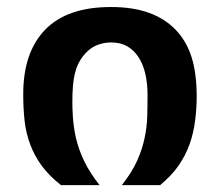

<svg xmlns="http://www.w3.org/2000/svg" viewBox="-20 -541 642 561"><path d="M158.2 0Q123 -27.8 101.8 -56.9Q80.6 -85.9 68.4 -118.7Q56.2 -150.9 52 -186.8Q47.9 -222.7 47.9 -264.2Q47.4 -387.2 111.6 -453.9Q175.8 -520.5 304.2 -520.5Q368.2 -520.5 414.8 -503.7Q461.4 -486.8 492.7 -454.6Q524.4 -421.9 539.6 -374.5Q554.7 -327.1 554.7 -258.8Q554.7 -223.1 550 -187.7Q545.4 -152.3 534.2 -120.1Q522.5 -87.4 502 -57.6Q481.4 -27.8 447.8 0H335.9Q365.2 -37.1 380.4 -70.8Q395.5 -104.5 402.3 -136.7Q409.2 -168.9 410.2 -200.4Q411.1 -231.9 411.1 -264.2Q411.1 -297.9 404.3 -326.7Q397.5 -355.5 383.3 -376Q370.6 -395 351.3 -406Q332 -417 304.7 -417Q281.7 -417 260.7 -408Q239.7 -398.9 222.2 -376.5Q213.9 -365.7 208 -353.3Q202.1 -340.8 198.5 -325Q194.8 -309.1 193.1 -289.1Q191.4 -269 191.4 -242.7Q191.4 -236.3 191.7 -225.1Q191.9 -213.9 192.9 -200Q193.8 -186 196 -169.9Q198.2 -153.8 202.1 -137.2Q210.4 -102.1 226.8 -68.6Q243.2 -35.2 271 0H158.2Z"/></svg>

Font: Hack
Style: Bold
Weight: 700
Monospace: yes
Designer: Christopher Simpkins
Foundry: Christopher Simpkins
Version: Version 2.017